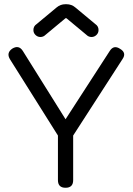

<svg xmlns="http://www.w3.org/2000/svg" viewBox="-20 -888 627 908"><path d="M171 -713Q158 -713 148 -722.5Q138 -732 138 -746Q138 -764 153 -774L248 -853Q266 -868 289 -868H295Q318 -868 336 -853L431 -774Q446 -764 446 -746Q446 -732 436 -722.5Q426 -713 413 -713Q399 -713 389 -723L294 -802H290L195 -723Q185 -713 171 -713ZM499 -647Q518 -677 548 -657Q580 -638 559 -608L326 -247V-36Q326 0 290 0Q254 0 254 -36V-247L27 -608Q9 -638 38 -658Q69 -677 88 -647L290 -324Z"/></svg>

Font: Jura SemiBold
Style: Regular
Weight: 600
Designer: Daniel Johnson, Alexei Vanyashin
Foundry: Daniel Johnson
Version: Version 5.103